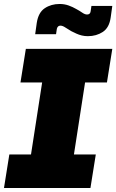

<svg xmlns="http://www.w3.org/2000/svg" viewBox="-29 -946 585 966"><path d="M-9 0 18 -169H127L183 -531H74L101 -700H536L509 -531H399L343 -169H453L426 0ZM413 -764Q397 -764 382.5 -767.5Q368 -771 355 -777Q342 -783 330 -789Q314 -798 300 -807.5Q286 -817 275 -817Q268 -817 263.5 -813Q259 -809 257 -801L253 -774H148L156 -831Q164 -883 196 -904.5Q228 -926 271 -926Q295 -926 316 -918.5Q337 -911 354 -901Q371 -892 384.5 -882.5Q398 -873 409 -873Q417 -873 421.5 -877Q426 -881 427 -889L431 -916H536L528 -859Q521 -807 488.5 -785.5Q456 -764 413 -764Z"/></svg>

Font: MuseoModerno Black
Style: Italic
Weight: 900
Italic angle: -9°
Designer: Pablo Cosgaya, Héctor Gatti, Marcela Romero, and the Authors of The MuseoModerno Project.
Foundry: Omnibus-Type Team
Version: Version 1.003